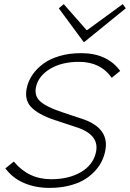

<svg xmlns="http://www.w3.org/2000/svg" viewBox="-20 -897 628 928"><path d="M486.8 -159.2Q480.5 -133.3 467.8 -109.9Q455.1 -86.4 432.9 -64Q410.6 -41.5 381.3 -25.1Q352.1 -8.8 310.3 1.2Q268.6 11.2 219.2 11.2Q151.9 11.2 96.7 -12.2Q41.5 -35.6 5.9 -83L46.9 -116.2Q117.2 -30.8 227.1 -30.8Q312 -30.8 370.4 -64.7Q428.7 -98.6 442.9 -157.2Q465.3 -246.1 346.2 -283.2Q340.3 -285.2 295.4 -300Q250.5 -314.9 244.1 -316.9Q162.6 -344.2 129.2 -380.9Q95.7 -417.5 110.8 -478Q118.7 -509.3 138.2 -537.4Q157.7 -565.4 189.2 -588.9Q220.7 -612.3 267.8 -626.2Q314.9 -640.1 372.1 -640.1Q498 -640.1 561 -554.2L520 -521Q466.3 -598.1 361.8 -598.1Q279.8 -598.1 223.9 -565.2Q168 -532.2 154.8 -480Q143.6 -434.1 175 -406.5Q206.5 -378.9 279.8 -355Q286.1 -353 325.7 -339.6Q365.2 -326.2 372.1 -324.2Q516.6 -278.3 486.8 -159.2ZM573.2 -877 587.9 -856.9 387.2 -693.8 383.8 -694.8 264.2 -856.9 288.1 -877 398.9 -751 401.9 -752Z"/></svg>

Font: Sinkin Sans 200 X Light Italic
Style: Regular
Weight: 200
Italic angle: -112°
Designer: Keith Bates
Foundry: K-Type
Version: Sinkin Sans (version 1.0)  by Keith Bates   •   © 2014   www